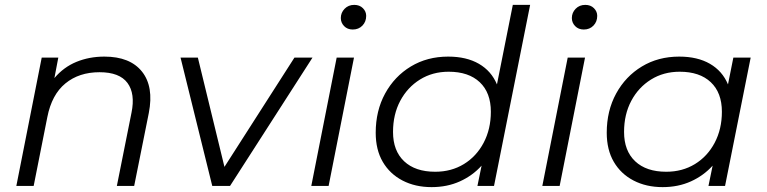

<svg xmlns="http://www.w3.org/2000/svg" viewBox="-20 -762 3143 787"><path d="M408 -530Q513 -530 562 -468.5Q611 -407 590 -299L530 0H459L519 -300Q535 -378 502.5 -422Q470 -466 388 -466Q304 -466 248 -420Q192 -374 174 -282L118 0H47L151 -526H219L203 -442Q241 -487 293.5 -508.5Q346 -530 408 -530Z M850 0 720 -526H791L900 -78L1187 -526H1261L923 0Z M1256 0 1360 -526H1431L1327 0ZM1426 -641Q1404 -641 1390.5 -655Q1377 -669 1377 -688Q1377 -710 1392.5 -726Q1408 -742 1432 -742Q1454 -742 1467.5 -728.5Q1481 -715 1481 -697Q1481 -673 1465.5 -657Q1450 -641 1426 -641Z M1749 5Q1682 5 1630 -22Q1578 -49 1549 -98.5Q1520 -148 1520 -218Q1520 -308 1558.5 -378.5Q1597 -449 1664 -489.5Q1731 -530 1817 -530Q1892 -530 1943 -500.5Q1994 -471 2017 -416L2082 -742H2153L2005 0H1937L1954 -83Q1917 -42 1865 -18.5Q1813 5 1749 5ZM1764 -58Q1830 -58 1881.5 -89.5Q1933 -121 1962.5 -177Q1992 -233 1992 -304Q1992 -382 1946.5 -425Q1901 -468 1819 -468Q1753 -468 1701.5 -436Q1650 -404 1620.5 -348.5Q1591 -293 1591 -221Q1591 -144 1636.5 -101Q1682 -58 1764 -58Z M2203 0 2307 -526H2378L2274 0ZM2373 -641Q2351 -641 2337.5 -655Q2324 -669 2324 -688Q2324 -710 2339.5 -726Q2355 -742 2379 -742Q2401 -742 2414.5 -728.5Q2428 -715 2428 -697Q2428 -673 2412.5 -657Q2397 -641 2373 -641Z M2696 5Q2629 5 2577 -22Q2525 -49 2496 -98.5Q2467 -148 2467 -218Q2467 -308 2505.5 -378.5Q2544 -449 2611 -489.5Q2678 -530 2764 -530Q2839 -530 2890 -500.5Q2941 -471 2964 -416L2986 -526H3057L2952 0H2884L2901 -83Q2864 -42 2812 -18.5Q2760 5 2696 5ZM2711 -58Q2777 -58 2828.5 -89.5Q2880 -121 2909.5 -177Q2939 -233 2939 -304Q2939 -382 2893.5 -425Q2848 -468 2766 -468Q2700 -468 2648.5 -436Q2597 -404 2567.5 -348.5Q2538 -293 2538 -221Q2538 -144 2583.5 -101Q2629 -58 2711 -58Z"/></svg>

Font: Montserrat
Style: Italic
Weight: 400
Italic angle: -11.3°
Designer: Julieta Ulanovsky
Foundry: Julieta Ulanovsky
Version: Version 9.000; ttfautohint (v1.8.4.7-5d5b)